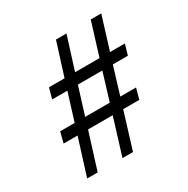

<svg xmlns="http://www.w3.org/2000/svg" viewBox="-150 -784 899 918"><g transform="rotate(-30 300.0 -325.0)"><path d="M269 0 331 -201H195L132 0H74L137 -201H60L75 -260H155L202 -411H118L134 -469H220L277 -650H335L278 -469H413L469 -650H527L471 -469H553L536 -411H453L407 -260H494L478 -201H389L327 0ZM349 -260 395 -411H260L213 -260Z"/></g></svg>

Font: TypoPRO Source Code Pro
Style: Italic
Weight: 500
Italic angle: -11°
Monospace: yes
Designer: Paul D. Hunt, Teo Tuominen
Foundry: Adobe Systems Incorporated
Version: Version 1.030;PS 1.0;hotconv 1.0.84;makeotf.lib2.5.63406